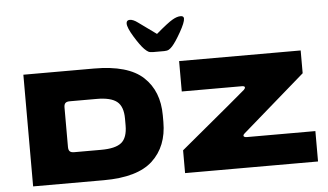

<svg xmlns="http://www.w3.org/2000/svg" viewBox="-55 -916 1719 1007"><g transform="rotate(-5 805.0 -413.0)"><path d="M452 -588Q631 -588 710.5 -514Q790 -440 790 -312V-277Q790 -149 710 -74.5Q630 0 452 0H80V-588ZM591 -277V-312Q591 -376 558.5 -402Q526 -428 452 -428H310Q294 -428 287 -421Q280 -414 280 -398V-190Q280 -174 287 -167Q294 -160 310 -160H452Q528 -160 559.5 -186Q591 -212 591 -277ZM1225 -408Q1232 -415 1232 -420Q1232 -428 1216 -428H900V-588H1540V-468L1209 -180Q1202 -174 1202 -169Q1202 -165 1206.5 -162.5Q1211 -160 1219 -160H1580V0H880V-120Q1215 -398 1225 -408ZM661 -826Q679 -826 703 -808L797 -740Q860 -794 885 -808Q909 -822 928 -822Q945 -822 945 -808Q945 -788 917 -738.5Q889 -689 870 -668Q860 -657 851 -652Q842 -647 827 -647H767Q752 -647 743.5 -651.5Q735 -656 723 -668Q703 -688 673 -737Q643 -786 643 -808Q643 -826 661 -826Z"/></g></svg>

Font: Dashboard
Style: Regular
Weight: 400
Designer: jaiki
Version: Version 1.000